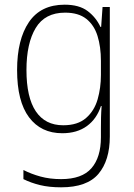

<svg xmlns="http://www.w3.org/2000/svg" viewBox="-20 -559 571 820"><path d="M256 -539Q318 -539 354 -512Q390 -485 409 -444H412L418 -529H449V24Q449 126 400.5 183.5Q352 241 241 241Q190 241 151 231.5Q112 222 80 206V167Q113 184 153 195Q193 206 241 206Q330 206 370.5 159.5Q411 113 411 27V-12Q411 -36 411.5 -58Q412 -80 414 -106H411Q393 -51 351 -20.5Q309 10 246 10Q155 10 104 -58Q53 -126 53 -260Q53 -390 103.5 -464.5Q154 -539 256 -539ZM258 -505Q172 -505 132.5 -439.5Q93 -374 93 -260Q93 -143 133 -83.5Q173 -24 250 -24Q312 -24 347.5 -55Q383 -86 397 -135Q411 -184 411 -239V-299Q411 -359 396.5 -405.5Q382 -452 348.5 -478.5Q315 -505 258 -505Z"/></svg>

Font: Noto Sans Khmer SemiCondensed ExtraLight
Style: Regular
Weight: 200
Width: 4
Designer: Danh Hong and the Monotype Design Team
Foundry: Monotype Imaging Inc.
Version: Version 2.004; ttfautohint (v1.8.4.7-5d5b)